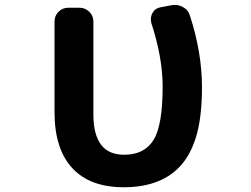

<svg xmlns="http://www.w3.org/2000/svg" viewBox="-20 -787 1040 796"><path d="M493.2 -10.7Q423.8 -10.7 370.1 -30.3Q317.4 -49.8 280.3 -89.4Q243.2 -128.9 224.6 -187.5Q206.1 -245.1 206.1 -321.3V-697.3Q206.1 -721.7 222.7 -738.3Q239.3 -754.9 263.7 -754.9H309.6Q333 -754.9 350.1 -738.3Q367.2 -721.7 367.2 -697.3V-312.5Q367.2 -228.5 399.4 -186.5Q430.7 -145.5 495.1 -145.5Q578.1 -145.5 616.2 -206.1Q654.3 -266.6 654.3 -428.7Q654.3 -547.9 607.4 -691.4Q605.5 -700.2 605.5 -708Q605.5 -720.7 612.3 -733.4Q623 -752.9 645.5 -756.8L692.4 -765.6Q699.2 -766.6 705.1 -766.6Q722.7 -766.6 738.3 -757.8Q760.7 -746.1 767.6 -721.7Q817.4 -568.4 817.4 -424.8Q817.4 -314.5 797.9 -237.3Q777.3 -159.2 736.8 -109.4Q696.3 -59.6 634.8 -35.2Q574.2 -10.7 493.2 -10.7Z"/></svg>

Font: Rounded Mgen+ 2m bold
Style: Bold
Weight: 700
Designer: [Source Han Sans]
Ryoko NISHIZUKA  (kana & ideographs); Paul D. Hunt (Latin, Greek & Cyrillic); Wenlong ZHANG  (bopomofo
Version: Version 1.059.20150602